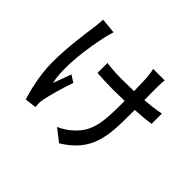

<svg xmlns="http://www.w3.org/2000/svg" viewBox="-180 -1041 1360 1360"><g transform="rotate(45 500.0 -361.0)"><path d="M918 -500V-603C874 -594 820 -587 763 -582C762 -642 761 -698 762 -721C763 -744 763 -764 766 -783H651C655 -767 658 -742 661 -721C664 -694 665 -636 666 -576C626 -575 586 -574 547 -574C494 -574 439 -577 392 -584V-484C439 -481 502 -478 549 -478C588 -478 628 -479 668 -480V-449C668 -268 658 -166 565 -81C538 -53 495 -26 460 -11L552 61C756 -64 764 -218 764 -448V-485C824 -489 875 -493 918 -500ZM269 -768 153 -779C152 -759 151 -730 147 -705C136 -622 112 -472 112 -309C112 -185 145 -53 166 8L252 -2C252 -14 250 -28 250 -39C249 -50 252 -69 255 -84C266 -137 294 -238 321 -313L269 -346C252 -302 234 -248 219 -211C187 -356 222 -568 249 -696C254 -716 262 -747 269 -768Z"/></g></svg>

Font: Spoqa Han Sans Neo Medium
Style: Regular
Weight: 500
Designer: [Spoqa Han Sans Neo] Dong-huui Kim ___ Younghwa Kang ___ Yujin Lee ___ [Noto Sans] Ryoko NISHIZUKA ____ (kana & ideograp
Foundry: Spoqa (http://www.spoqa-han-sans.com)
Version: Version 1.100;hotconv 1.0.109;makeotfexe 2.5.65596